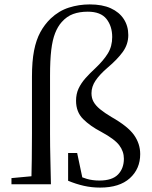

<svg xmlns="http://www.w3.org/2000/svg" viewBox="-20 -836 691 871"><path d="M32 0V-28L150 -39H168V0ZM122 0Q125 -114 125 -229V-488Q125 -558 134.5 -606.5Q144 -655 163 -690Q182 -725 210 -752Q247 -787 292.5 -801.5Q338 -816 387 -816Q444 -816 482.5 -798.5Q521 -781 541.5 -749.5Q562 -718 562 -677Q562 -635 537 -600.5Q512 -566 468 -529Q432 -498 413.5 -470.5Q395 -443 395 -413Q395 -391 404.5 -374Q414 -357 434 -340.5Q454 -324 486 -305Q560 -263 588 -223.5Q616 -184 616 -137Q616 -70 569 -27.5Q522 15 434 15Q396 15 360.5 7Q325 -1 289 -16V-142H330L357 -14L318 -46Q348 -32 374 -24.5Q400 -17 431 -17Q489 -17 515.5 -44.5Q542 -72 542 -116Q542 -149 521 -177Q500 -205 439 -238Q389 -264 357 -296Q325 -328 325 -379Q325 -410 336.5 -434.5Q348 -459 368 -481.5Q388 -504 413 -527Q450 -562 469.5 -594Q489 -626 489 -668Q489 -717 463 -750Q437 -783 378 -783Q341 -783 312 -772.5Q283 -762 260 -736Q242 -716 230 -685.5Q218 -655 212.5 -609Q207 -563 207 -493V-229Q207 -172 208.5 -114.5Q210 -57 211 0Z"/></svg>

Font: Noto Serif KR
Style: Regular
Weight: 400
Designer: Ryoko NISHIZUKA  (kana & ideographs); Frank Grießhammer (Latin, Greek & Cyrillic); Wenlong ZHANG  (bopomofo); Sandoll Co
Foundry: Adobe
Version: Version 2.003-H1;hotconv 1.1.1;makeotfexe 2.6.0